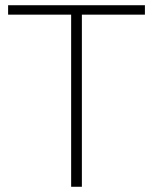

<svg xmlns="http://www.w3.org/2000/svg" viewBox="-20 -714 585 734"><path d="M252 0V-658H11V-694H534V-658H293V0Z"/></svg>

Font: Cantarell Light
Style: Regular
Weight: 300
Designer: Dave Crossland, Nikolaus Waxweiler, Florian Fecher, Jacques Le Bailly, Eben Sorkin, Alexei Vanyashin, Alexios Zavras, Em
Version: Version 0.303